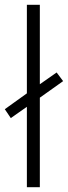

<svg xmlns="http://www.w3.org/2000/svg" viewBox="-38 -780 283 800"><path d="M74 0H128V-373L225 -442L198 -478L128 -429V-760H74V-391L-18 -325L7 -288L74 -335Z"/></svg>

Font: Noto Sans Thai Looped ExtraCondensed Light
Style: Regular
Weight: 300
Width: 2
Designer: Sasikarn Vongin, Ben Mitchell
Foundry: The Fontpad Ltd
Version: Version 1.001